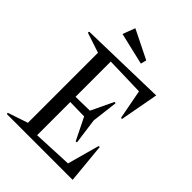

<svg xmlns="http://www.w3.org/2000/svg" viewBox="-226 -885 989 989"><g transform="rotate(45 268.5 -390.5)"><path d="M7.8 -7.8 118.2 -44.9V-555.2L7.8 -591.8L9.8 -600.1L485.8 -611.8L446.8 -400.9L439 -402.8L408.2 -564L196.8 -569.8V-313L299.8 -314.9L357.9 -437L366.2 -435.1L349.1 -293L368.2 -152.8L359.9 -150.9L299.8 -272.9L196.8 -274.9V-33.2L412.1 -43L460 -216.8L467.8 -219.2L488.8 0H9.8ZM139.2 -712.9 165 -780.8 321.8 -703.1 314 -671.9Z"/></g></svg>

Font: Halibut Cnd
Style: Regular
Weight: 400
Width: 3
Designer: Matteo Maggi
Foundry: Collletttivo
Version: Version 3.080 | FøM Fix